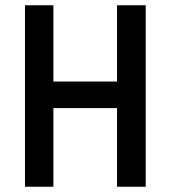

<svg xmlns="http://www.w3.org/2000/svg" viewBox="-20 -710 648 730"><path d="M75 0V-690H183V-400H425V-690H534V0H425V-299H183V0Z"/></svg>

Font: Radio Canada Condensed Medium
Style: Regular
Weight: 500
Width: 3
Designer: Charles Daoud, Etienne Aubert Bonn, Alexandre Saumier Demers, Jacques Le Bailly
Foundry: Radio-Canada
Version: Version 2.104; ttfautohint (v1.8.4.7-5d5b);gftools[0.9.28.de